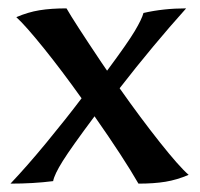

<svg xmlns="http://www.w3.org/2000/svg" viewBox="-20 -433 477 459"><path d="M175 -198Q128 -264 84.5 -318Q41 -372 19 -392Q47 -404 74.5 -408.5Q102 -413 139 -413Q156 -383 223 -283L236 -264Q285 -330 302 -358.5Q319 -387 323 -402Q371 -413 425 -413Q346 -325 266 -222Q316 -151 362 -93Q408 -35 431 -15Q403 -3 375.5 1.5Q348 6 311 6Q276 -55 206 -155Q150 -80 130 -48Q110 -16 107 0Q60 6 5 6Q44 -35 91 -92Q138 -149 175 -198Z"/></svg>

Font: Mirza
Style: Regular
Weight: 400
Designer: Arabic design by Kourosh Beigpour, Latin design by Eduardo Tunni, engineering by Lasse Fister
Version: Version 1.000